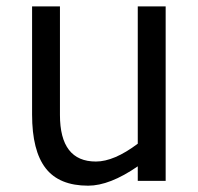

<svg xmlns="http://www.w3.org/2000/svg" viewBox="-20 -570 623 605"><path d="M414.1 -549.8H502V0H414.1V-45.9Q325.7 15.1 257.8 15.1Q166.5 15.1 123.8 -40Q81.1 -95.2 81.1 -209V-549.8H168.9V-208Q168.9 -61 282.2 -61Q339.4 -61 414.1 -117.2Z"/></svg>

Font: Stilu
Style: Regular
Weight: 400
Designer: Genilson Lima Santos
Foundry: Genilson Lima Santos
Version: Version 1.200;PS 001.200;hotconv 1.0.88;makeotf.lib2.5.64775